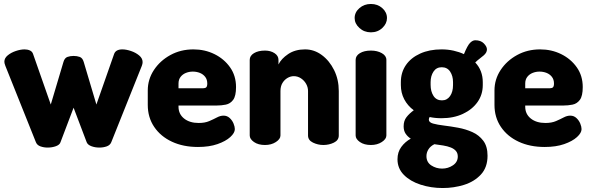

<svg xmlns="http://www.w3.org/2000/svg" viewBox="-20 -731 2982 968"><path d="M220 13Q201 13 184 7Q167 1 161 -14L7 -399Q4 -407 3 -411.5Q2 -416 2 -420Q2 -438 19 -452Q36 -466 60 -474Q84 -482 104 -482Q119 -482 131 -476.5Q143 -471 147 -458L236 -204L300 -419Q306 -439 320 -444Q334 -449 351 -449Q368 -449 382 -444Q396 -439 402 -419L466 -204L555 -458Q563 -482 597 -482Q616 -482 640 -474Q664 -466 681.5 -451.5Q699 -437 699 -418Q699 -414 698 -409Q697 -404 695 -399L541 -14Q535 1 518 7Q501 13 481 13Q459 13 440.5 6Q422 -1 417 -14L351 -188L285 -14Q281 -1 262 6Q243 13 220 13Z M978 10Q904 10 847 -16.5Q790 -43 757.5 -91Q725 -139 725 -202V-275Q725 -331 756 -378Q787 -425 839 -453.5Q891 -482 955 -482Q1013 -482 1061.5 -458Q1110 -434 1140 -391.5Q1170 -349 1170 -292Q1170 -247 1155.5 -227.5Q1141 -208 1118.5 -203.5Q1096 -199 1073 -199H880V-193Q880 -156 908 -133.5Q936 -111 982 -111Q1013 -111 1035 -120.5Q1057 -130 1074 -139Q1091 -148 1107 -148Q1125 -148 1138 -136Q1151 -124 1157.5 -108Q1164 -92 1164 -80Q1164 -61 1141 -40Q1118 -19 1076.5 -4.5Q1035 10 978 10ZM880 -286H1004Q1015 -286 1020 -291Q1025 -296 1025 -310Q1025 -330 1014.5 -343.5Q1004 -357 987.5 -363.5Q971 -370 952 -370Q934 -370 917.5 -363.5Q901 -357 890.5 -343.5Q880 -330 880 -310Z M1316 0Q1282 0 1260.5 -15Q1239 -30 1239 -48V-429Q1239 -450 1260.5 -463Q1282 -476 1316 -476Q1344 -476 1364 -463Q1384 -450 1384 -429V-406Q1398 -435 1433 -458.5Q1468 -482 1518 -482Q1564 -482 1602.5 -453.5Q1641 -425 1664.5 -377.5Q1688 -330 1688 -272V-48Q1688 -24 1663.5 -12Q1639 0 1610 0Q1583 0 1558 -12Q1533 -24 1533 -48V-272Q1533 -291 1523.5 -308Q1514 -325 1497.5 -336Q1481 -347 1461 -347Q1445 -347 1429.5 -338Q1414 -329 1404 -312.5Q1394 -296 1394 -272V-48Q1394 -30 1371 -15Q1348 0 1316 0Z M1850 0Q1816 0 1794.5 -15Q1773 -30 1773 -48V-429Q1773 -450 1794.5 -463Q1816 -476 1850 -476Q1882 -476 1905 -463Q1928 -450 1928 -429V-48Q1928 -30 1905 -15Q1882 0 1850 0ZM1850 -568Q1816 -568 1792 -590Q1768 -612 1768 -640Q1768 -669 1792 -690Q1816 -711 1850 -711Q1884 -711 1907.5 -690Q1931 -669 1931 -640Q1931 -612 1907.5 -590Q1884 -568 1850 -568Z M2212 217Q2153 217 2100.5 200Q2048 183 2016 150.5Q1984 118 1984 72Q1984 36 2003 10Q2022 -16 2051 -32Q2035 -42 2025 -57Q2015 -72 2015 -94Q2015 -122 2029.5 -140.5Q2044 -159 2066 -175Q2035 -198 2018 -230.5Q2001 -263 2001 -302V-317Q2001 -366 2026.5 -403Q2052 -440 2098.5 -461Q2145 -482 2206 -482Q2238 -482 2267 -475.5Q2296 -469 2319 -458Q2337 -502 2350 -515Q2363 -528 2376 -528Q2404 -528 2419.5 -512Q2435 -496 2435 -482Q2435 -474 2431 -466.5Q2427 -459 2419 -452Q2410 -444 2398.5 -435.5Q2387 -427 2376 -416Q2395 -396 2404.5 -371Q2414 -346 2414 -317V-302Q2414 -254 2387.5 -216.5Q2361 -179 2314 -157Q2267 -135 2206 -135Q2173 -135 2146 -141Q2144 -137 2143 -134Q2142 -131 2142 -128Q2142 -114 2163.5 -108Q2185 -102 2218.5 -98Q2252 -94 2290 -87Q2328 -80 2361.5 -65Q2395 -50 2416.5 -21.5Q2438 7 2438 54Q2438 113 2404.5 149Q2371 185 2319.5 201Q2268 217 2212 217ZM2209 119Q2239 119 2263.5 102.5Q2288 86 2288 58Q2288 41 2278.5 30Q2269 19 2252.5 12.5Q2236 6 2214.5 2.5Q2193 -1 2170 -4Q2150 6 2140 22Q2130 38 2130 56Q2130 87 2154.5 103Q2179 119 2209 119ZM2208 -225Q2234 -225 2249 -246.5Q2264 -268 2264 -302V-317Q2264 -348 2249.5 -370Q2235 -392 2207 -392Q2180 -392 2165.5 -370Q2151 -348 2151 -317V-303Q2151 -270 2165.5 -247.5Q2180 -225 2208 -225Z M2726 10Q2652 10 2595 -16.5Q2538 -43 2505.5 -91Q2473 -139 2473 -202V-275Q2473 -331 2504 -378Q2535 -425 2587 -453.5Q2639 -482 2703 -482Q2761 -482 2809.5 -458Q2858 -434 2888 -391.5Q2918 -349 2918 -292Q2918 -247 2903.5 -227.5Q2889 -208 2866.5 -203.5Q2844 -199 2821 -199H2628V-193Q2628 -156 2656 -133.5Q2684 -111 2730 -111Q2761 -111 2783 -120.5Q2805 -130 2822 -139Q2839 -148 2855 -148Q2873 -148 2886 -136Q2899 -124 2905.5 -108Q2912 -92 2912 -80Q2912 -61 2889 -40Q2866 -19 2824.5 -4.5Q2783 10 2726 10ZM2628 -286H2752Q2763 -286 2768 -291Q2773 -296 2773 -310Q2773 -330 2762.5 -343.5Q2752 -357 2735.5 -363.5Q2719 -370 2700 -370Q2682 -370 2665.5 -363.5Q2649 -357 2638.5 -343.5Q2628 -330 2628 -310Z"/></svg>

Font: Dosis ExtraBold
Style: Regular
Weight: 800
Designer: EdgarTolentino, PabloImpallari, IginoMarini
Foundry: EdgarTolentino, PabloImpallari, IginoMarini
Version: Version 3.001; ttfautohint (v1.8.2)